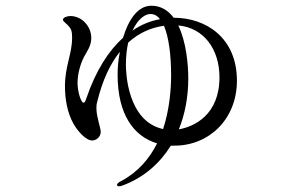

<svg xmlns="http://www.w3.org/2000/svg" viewBox="-20 -605 1040 671"><path d="M587 -543C568 -568 543 -585 509 -585C460 -585 428 -533 410 -473C360 -428 315 -359 282 -262C279 -251 275 -246 272 -246C263 -246 251 -285 251 -315C251 -347 261 -382 274 -407C284 -426 299 -444 299 -472C299 -514 265 -549 226 -549C215 -549 200 -544 200 -536C200 -531 209 -525 217 -517C229 -504 232 -497 232 -473C232 -416 207 -374 207 -304C207 -259 215 -212 236 -174C250 -148 280 -114 302 -114C317 -114 332 -127 332 -144C332 -159 317 -196 317 -226C317 -233 317 -239 319 -246C338 -326 366 -383 399 -424C393 -395 391 -367 391 -344C391 -204 448 -128 529 -104C503 -52 464 -5 405 27C394 32 389 37 389 41C389 44 391 46 396 46C399 46 401 46 409 43C484 15 539 -35 577 -96H590C711 -96 808 -189 808 -323C808 -473 700 -543 587 -543ZM460 -527C475 -546 491 -556 506 -556C519 -556 530 -550 539 -538C506 -532 473 -519 443 -498C448 -509 454 -519 460 -527ZM605 -153C627 -207 638 -268 638 -331C638 -379 631 -459 603 -516C693 -508 747 -432 747 -335C747 -203 658 -162 605 -153ZM420 -378C420 -408 423 -434 428 -456C467 -492 511 -509 553 -515C570 -475 578 -412 578 -342C578 -291 572 -221 550 -154C426 -181 420 -350 420 -378Z"/></svg>

Font: Shippori Mincho OTF Medium
Style: Regular
Weight: 500
Designer: FONTDASU
Foundry: FONTDASU / Google Inc. / but / Adobe
Version: Version 3.300;hotconv 1.0.109;makeotfexe 2.5.65596